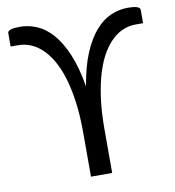

<svg xmlns="http://www.w3.org/2000/svg" viewBox="-81 -794 790 866"><g transform="rotate(-10 314.0 -361.0)"><path d="M11 -702.5Q11 -712 25.5 -716.8Q40 -721.5 67 -721.5Q106.5 -721.5 144.5 -705.5Q182.5 -689.5 215.2 -652.5Q248 -615.5 273.8 -555Q299.5 -494.5 314.5 -405Q329.5 -494.5 355.2 -555Q381 -615.5 413.8 -652.5Q446.5 -689.5 484.2 -705.5Q522 -721.5 561.5 -721.5Q588.5 -721.5 603 -716.8Q617.5 -712 617.5 -702.5V-641H582.5Q556 -641 529.5 -631Q503 -621 478.5 -599Q454 -577 433 -542.2Q412 -507.5 396.5 -458.5Q381 -409.5 372 -345.2Q363 -281 363 -199.5V0H266V-199.5Q266 -281 257 -345.2Q248 -409.5 232.5 -458.5Q217 -507.5 196 -542.2Q175 -577 150.5 -599Q126 -621 99.2 -631Q72.5 -641 46 -641H11Z"/></g></svg>

Font: Lato 2
Style: Regular
Weight: 400
Designer: Lukasz Dziedzic with Adam Twardoch and Botio Nikoltchev
Foundry: tyPoland Lukasz Dziedzic
Version: Version 2.015; 2015-08-06; http://www.latofonts.com/